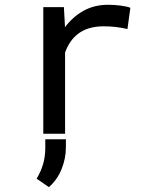

<svg xmlns="http://www.w3.org/2000/svg" viewBox="-20 -558 640 801"><path d="M431.2 -538.1Q373.5 -538.1 328.4 -512.9Q283.2 -487.8 251 -444.3L250.5 -457.5L246.6 -528.3H160.6V0H251.5V-338.9Q260.3 -363.3 273.7 -383.1Q287.1 -402.8 305.2 -416.5Q325.2 -432.1 352.1 -440.2Q378.9 -448.2 412.1 -448.2Q438 -448.2 461.7 -445.6Q485.4 -442.9 511.7 -437L523.9 -525.4Q510.3 -531.2 483.2 -534.7Q456.1 -538.1 431.2 -538.1ZM254.9 57.1V22.9H168.9V58.6Q168.9 95.2 159.9 126.2Q150.9 157.2 132.8 187.5L184.1 222.7Q218.8 192.4 236.8 147.7Q254.9 103 254.9 57.1Z"/></svg>

Font: RobotoMono Nerd Font
Style: Regular
Weight: 400
Monospace: yes
Designer: Google
Version: Version 3.000;Nerd Fonts 3.2.1